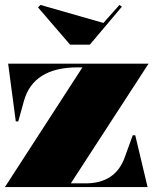

<svg xmlns="http://www.w3.org/2000/svg" viewBox="-20 -758 632 778"><path d="M0 0 314 -485H294Q205 -485 150.5 -451Q96 -417 77 -349L54 -266H44L13 -500H582L267 -15H327Q387 -15 427 -41.5Q467 -68 486 -122L518 -210H528L578 0ZM464 -738 474 -731 344 -577H264L134 -728L144 -738L399 -665Z"/></svg>

Font: Kalnia
Style: Bold
Weight: 700
Designer: Frida Medrano
Foundry: Frida Medrano
Version: Version 1.105